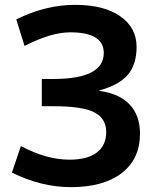

<svg xmlns="http://www.w3.org/2000/svg" viewBox="-20 -760 630 790"><path d="M542 -567Q542 -495 506 -452.5Q470 -410 389 -388V-386Q471 -375 513.5 -330Q556 -285 556 -210Q556 -106 481 -48Q406 10 272 10Q149 10 29 -50L66 -159Q171 -103 266 -103Q340 -103 378.5 -132.5Q417 -162 417 -217Q417 -272 368.5 -297.5Q320 -323 199 -323H152V-435H199Q407 -435 407 -542Q407 -627 269 -627Q190 -627 81 -571L47 -680Q167 -740 289 -740Q408 -740 475 -693Q542 -646 542 -567Z"/></svg>

Font: M PLUS 1p
Style: Bold
Weight: 700
Version: Version 1.062